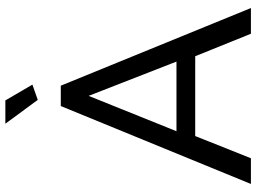

<svg xmlns="http://www.w3.org/2000/svg" viewBox="-140 -817 957 717"><g transform="rotate(-90 338.5 -458.5)"><path d="M301 -710H377L667 0H571L487 -208H189L106 0H10ZM467 -278 339 -606 207 -278ZM235 -917H322L381 -816L324 -796Z"/></g></svg>

Font: Boldmen Medium
Style: Regular
Weight: 400
Designer: Matt McInerney, Pablo Impallari, Rodrigo Fuenzalida
Foundry: LIVING CONCEPT
Version: Version 1.000